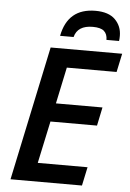

<svg xmlns="http://www.w3.org/2000/svg" viewBox="-61 -973 687 1017"><g transform="rotate(5 282.5 -464.0)"><path d="M34.2 0 185.1 -713.9H565.4L544.4 -615.2H279.8L238.8 -421.4H486.3L465.8 -323.2H218.3L170.4 -99.1H435.1L414.1 0ZM229.5 -779.8Q258.3 -928.2 405.3 -928.2Q475.6 -928.2 510.3 -893.3Q544.9 -858.4 544.9 -807.1Q544.9 -790.5 543 -779.8H476.1Q476.1 -810.5 458.3 -826.4Q440.4 -842.3 398.4 -842.3Q317.4 -842.3 301.3 -779.8Z"/></g></svg>

Font: Open Sans SemiBold
Style: Italic
Weight: 600
Italic angle: -12°
Designer: Monotype Design Team
Foundry: Monotype Imaging Inc.
Version: Version 3.003; ttfautohint (v1.8.4)